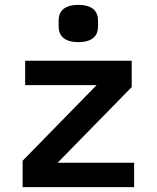

<svg xmlns="http://www.w3.org/2000/svg" viewBox="-20 -764 640 784"><path d="M527.7 0V-99.4H215.2L517.8 -408.4V-516H82.7V-416.5H374.6L72.4 -107.6V0ZM219.5 -655.5C219.5 -620 240.8 -592 300.1 -592C359.4 -592 380.3 -620 380.3 -655.5V-680.4C380.3 -716.6 359.4 -744 300.1 -744C240.8 -744 219.5 -716.6 219.5 -680.4Z"/></svg>

Font: Margiela Mono SemiBold
Style: Regular
Weight: 600
Designer: Mike Abbink, Paul van der Laan, Pieter van Rosmalen
Foundry: Bold Monday
Version: Version 2.003 2021